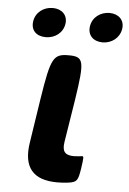

<svg xmlns="http://www.w3.org/2000/svg" viewBox="-52 -758 539 802"><g transform="rotate(5 217.0 -357.0)"><path d="M218 5C235 5 251 4 265 2C302 -3 305 -12 313 -61C320 -109 320 -114 312 -113L304 -112L280 -110C241 -110 228 -125 234 -165L263 -347C288 -511 284 -528 220 -528C156 -528 146 -511 119 -339L90 -150C74 -47 116 5 218 5ZM118 -595C156 -595 189 -619 195 -657C201 -694 175 -719 137 -719C99 -719 66 -695 60 -657C54 -618 79 -595 118 -595ZM356 -594C394 -594 427 -619 433 -657C439 -694 413 -719 375 -719C337 -719 304 -695 298 -657C292 -619 317 -594 356 -594Z"/></g></svg>

Font: Asimov Print
Style: AIt
Weight: 500
Designer: Google
Version: Version 2.000980: 2014